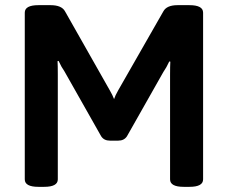

<svg xmlns="http://www.w3.org/2000/svg" viewBox="-20 -722 883 744"><path d="M372 -194 230 -445Q218 -462 207 -486L203 -485Q204 -468 204 -434V-27Q204 2 151 2H129Q76 2 76 -27V-673Q76 -702 129 -702H176Q219 -702 232 -678L406 -371Q416 -354 422 -338Q426 -351 438 -372L613 -678Q626 -702 668 -702H714Q767 -702 767 -673V-27Q767 2 714 2H692Q639 2 639 -27V-432Q639 -466 640 -483L636 -484Q625 -460 613 -443L472 -194Q461 -177 438 -177H406Q383 -177 372 -194Z"/></svg>

Font: Asap-SemiBold
Style: Regular
Weight: 600
Designer: Pablo Cosgaya
Foundry: Omnibus-Type
Version: Version 2.000; ttfautohint (v1.8)